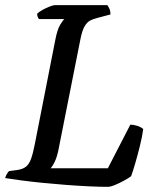

<svg xmlns="http://www.w3.org/2000/svg" viewBox="-31 -724 596 744"><path d="M386 0Q355 0 313 -2Q271 -4 225 -7.5Q179 -11 134 -15.5Q89 -20 51 -25Q13 -30 -11 -34Q-9 -42 -4.5 -49.5Q0 -57 4 -61L34 -65Q57 -68 69.5 -78Q82 -88 89.5 -109Q97 -130 104 -166L183 -568Q191 -610 202.5 -628.5Q214 -647 218 -650H120Q117 -654 115 -659Q113 -664 113 -671Q120 -678 133.5 -685.5Q147 -693 161 -698.5Q175 -704 181 -704H385Q388 -700 392.5 -691Q397 -682 397 -668L348 -655Q331 -651 318.5 -644.5Q306 -638 296.5 -621.5Q287 -605 280 -569L195 -141Q189 -113 180.5 -96Q172 -79 165 -72H387L474 -241Q486 -241 500.5 -236.5Q515 -232 524 -224Q520 -194 511 -158Q502 -122 493 -91Q484 -60 477 -41Q466 -33 448.5 -23.5Q431 -14 414 -7Q397 0 386 0Z"/></svg>

Font: Texturina Medium
Style: Italic
Weight: 500
Italic angle: -11°
Designer: Guillermo Torres Carreño
Foundry: Omnibus-Type
Version: Version 1.002